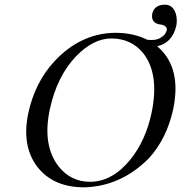

<svg xmlns="http://www.w3.org/2000/svg" viewBox="-20 -800 784 830"><path d="M461.9 -633.8Q383.8 -633.8 309.6 -557.6Q226.1 -470.7 195.3 -327.1Q162.6 -172.9 232.9 -81.1Q285.6 -14.2 369.1 -14.2Q465.8 -14.2 544.4 -111.3Q609.4 -192.4 634.8 -310.1Q670.9 -480.5 597.7 -571.8Q546.4 -633.3 461.9 -633.8ZM729 -329.1Q701.2 -201.2 624 -116.2Q502.9 5.9 343.8 9.8Q210 9.8 141.1 -79.1Q72.8 -169.4 102.1 -310.1Q131.3 -445.3 216.3 -536.1Q323.2 -649.9 461.9 -657.7Q470.7 -658.2 480 -658.2Q558.1 -657.7 617.2 -627.9Q626 -627 636.7 -627Q666 -627 687 -646Q697.8 -656.7 700.7 -668.9Q704.1 -684.1 684.6 -691.9Q679.2 -693.8 674.8 -693.8Q637.2 -698.2 637.2 -730.5Q637.2 -736.3 638.2 -741.2Q647.9 -779.3 692.4 -779.8Q728 -779.8 740.2 -740.2Q747.1 -716.3 742.2 -689Q724.6 -613.8 659.2 -600.1Q757.8 -517.6 733.9 -356.9Q731.9 -342.8 729 -329.1Z"/></svg>

Font: Linux Libertine Display Slanted O
Style: Slanted
Weight: 400
Designer: Philipp H. Poll
Foundry: Philipp H. Poll
Version: Version 5.0.9